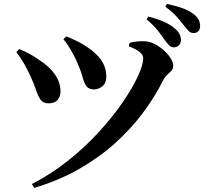

<svg xmlns="http://www.w3.org/2000/svg" viewBox="-20 -876 1040 962"><path d="M139.7 46.1Q238.7 -4.9 324.5 -73.7Q410.2 -142.6 478.8 -218.4Q547.5 -294.2 596.4 -365.9Q645.2 -437.6 671.4 -495.1Q697.6 -552.5 697.6 -583.8Q697.6 -601.5 678.9 -616Q660.3 -630.5 625.5 -644.1L629.1 -661.2Q646.2 -666.1 666.5 -668.2Q686.8 -670.4 707.2 -669Q730.6 -667.9 755.2 -655.3Q779.8 -642.6 800.9 -623.7Q822.1 -604.8 835 -584Q848 -563.1 848 -545.6Q848 -531.7 838.6 -521.5Q829.2 -511.2 817.4 -500.6Q805.6 -489.9 797.6 -473.9Q755.8 -390.4 696 -310.3Q636.1 -230.2 556.4 -158.5Q476.7 -86.7 376.1 -29.2Q275.5 28.3 151.3 65.5ZM222.5 -358.2Q196.5 -358.2 183.4 -376.5Q170.3 -394.7 160.4 -425.3Q150.6 -455.9 133.5 -492.4Q116 -530.6 98.1 -561.2Q80.3 -591.8 61.7 -614.8L75.6 -629.8Q104 -619.7 131.2 -604.2Q158.3 -588.7 175.8 -576Q226.9 -543.9 255 -503.2Q283.1 -462.5 283.1 -418.7Q283.4 -393.3 268.6 -375.7Q253.7 -358.2 222.5 -358.2ZM451 -428Q423.6 -428 411.8 -445.7Q400.1 -463.4 392.4 -493.5Q384.7 -523.6 368 -560.3Q360.4 -579.1 348.3 -601.6Q336.1 -624.2 323.1 -644.9Q310.1 -665.7 297.8 -678.6L311.7 -693.8Q342.6 -681.6 367.5 -669.2Q392.4 -656.9 419 -638.7Q461.6 -611 487.1 -574.7Q512.5 -538.4 512.5 -491.1Q512.5 -459.8 493.2 -443.9Q473.9 -428 451 -428ZM850.1 -638.7Q837.9 -638.7 827.6 -649Q817.2 -659.3 804.6 -676.8Q790.8 -697.3 770.2 -723.4Q749.7 -749.5 714.1 -779.3L723.7 -793.2Q766.1 -782 800.4 -767.3Q834.8 -752.6 857.7 -731.5Q874 -717.1 880.3 -703.5Q886.6 -689.8 886.6 -675.3Q886.6 -659.9 876.5 -649.3Q866.4 -638.7 850.1 -638.7ZM949.8 -710.4Q934.9 -710.4 924.7 -721.2Q914.4 -732.1 899.6 -750.9Q886 -768.7 866.8 -790.7Q847.6 -812.7 808.1 -842.9L817 -856.1Q859.8 -847.4 893.4 -835.3Q926.9 -823.2 947.3 -807.5Q966.9 -793.1 974.8 -777.9Q982.7 -762.7 982.7 -745.5Q982.7 -729.4 974 -719.9Q965.4 -710.4 949.8 -710.4Z"/></svg>

Font: Noto Serif SC ExtraLight
Style: Regular
Weight: 200
Designer: Ryoko NISHIZUKA 西塚涼子 (kana & ideographs); Frank Grießhammer (Latin, Greek & Cyrillic); Wenlong ZHANG 张文龙 (bopomofo); San
Foundry: Adobe
Version: Version 2.002-H1;hotconv 1.1.0;makeotfexe 2.6.0